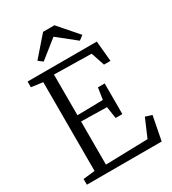

<svg xmlns="http://www.w3.org/2000/svg" viewBox="-227 -1082 1074 1199"><g transform="rotate(-30 310.0 -482.0)"><path d="M122.5 -50.5V-690.5L39.5 -702V-743H538.5L552.5 -596H505.5L473 -693.5L204 -698.5V-405L389 -408.5L402 -492H450.5V-271H402L389 -356.5L204 -360V-49L508.5 -57L564 -187L611 -172L577.5 0H38V-41ZM189 -800.5 157.5 -824.5 278.5 -963.5H360.5L481.5 -824.5L450 -800.5L319.5 -904.5Z"/></g></svg>

Font: Merriweather 28pt Light
Style: Regular
Weight: 300
Version: Version 2.100